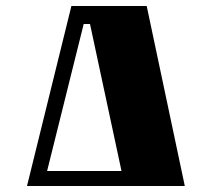

<svg xmlns="http://www.w3.org/2000/svg" viewBox="-20 -620 706 640"><path d="M596 0H70L218 -600H469ZM259 -540 137 -50H385L280 -540Z"/></svg>

Font: Unlock
Style: Regular
Weight: 400
Designer: Eduardo Rodriguez Tunni
Foundry: Eduardo Rodriguez Tunni
Version: Version 1.003; ttfautohint (v1.8.4.7-5d5b);gftools[0.9.23]